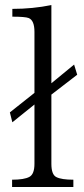

<svg xmlns="http://www.w3.org/2000/svg" viewBox="-20 -749 333 759"><path d="M116.2 -381.8V-623Q116.2 -668.5 93.3 -677.7Q79.6 -683.1 28.8 -683.1V-713.9Q109.4 -713.9 183.1 -729V-419.9L272.9 -493.7L285.2 -453.6L183.1 -375V-101.6Q183.1 -58.1 203.1 -48.8Q223.1 -38.6 270 -38.6V-9.8H27.8V-38.6Q75.7 -38.6 96.2 -49.8Q116.2 -60.5 116.2 -101.6V-335.9L28.8 -265.6L19 -304.7Z"/></svg>

Font: I.Ming
Style: Regular
Weight: 400
Designer: Ichiten Fonts Project
Version: Version 6.11; Dec 27, 2019